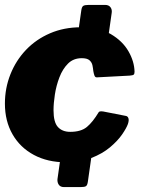

<svg xmlns="http://www.w3.org/2000/svg" viewBox="-23 -762 601 782"><path d="M335 -23Q333 -8 327.5 -4Q322 0 305 0H238Q223 0 216.5 -9.5Q210 -19 211 -32L231 -173Q233 -188 239 -192Q245 -196 261 -196H328Q343 -196 350 -186.5Q357 -177 355 -164L335 -23ZM412 -569Q410 -554 404 -550Q398 -546 381 -546H314Q299 -546 293 -555.5Q287 -565 288 -578L308 -719Q310 -734 316 -738Q322 -742 338 -742H405Q420 -742 427 -732.5Q434 -723 432 -710L412 -569ZM307 -651Q381 -651 428.5 -623Q476 -595 500 -553.5Q524 -512 525 -470Q525 -461 521.5 -458Q518 -455 505 -454L373 -447Q365 -446 362 -453.5Q359 -461 357 -473Q356 -484 353.5 -496Q351 -508 341.5 -516.5Q332 -525 310 -525Q276 -525 254 -503Q232 -481 219 -447Q206 -413 200.5 -377Q195 -341 195 -313Q195 -264 213 -244.5Q231 -225 263 -225Q307 -225 331 -245Q355 -265 379 -305Q382 -310 397 -308L489 -290Q497 -289 500 -280.5Q503 -272 498 -257Q492 -240 474 -214Q456 -188 425 -162Q394 -136 349 -118.5Q304 -101 245 -101Q171 -101 115 -131Q59 -161 28 -215Q-3 -269 -3 -340Q-3 -403 19.5 -459.5Q42 -516 83 -559Q124 -602 181 -626.5Q238 -651 307 -651Z"/></svg>

Font: Libre Franklin Black
Style: Italic
Weight: 900
Italic angle: -8°
Designer: Pablo Impallari, Rodrigo Fuenzalida, Nhung Nguyen
Foundry: Impallari Type
Version: Version 3.000